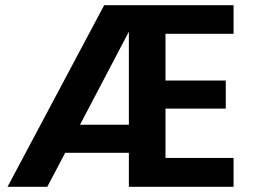

<svg xmlns="http://www.w3.org/2000/svg" viewBox="-20 -719 977 739"><path d="M879 -589C879 -589 879 -699 879 -699C879 -699 381 -699 381 -699C381 -699 9 0 9 0C9 0 162 0 162 0C162 0 231 -131 231 -131C231 -131 476 -131 476 -131C476 -131 476 0 476 0C476 0 879 0 879 0C879 0 879 -111 879 -111C879 -111 617 -111 617 -111C617 -111 617 -301 617 -301C617 -301 849 -301 849 -301C849 -301 849 -409 849 -409C849 -409 617 -409 617 -409C617 -409 617 -589 617 -589C617 -589 879 -589 879 -589ZM288 -239C288 -239 476 -597 476 -597C476 -597 476 -239 476 -239C476 -239 288 -239 288 -239Z"/></svg>

Font: Girnar Poppins
Style: SemiBold
Weight: 500
Designer: Ninad Kale (Devanagari), Jonny Pinhorn (Latin)
Foundry: Indian Type Foundry
Version: ""